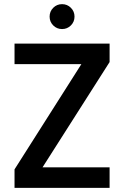

<svg xmlns="http://www.w3.org/2000/svg" viewBox="-20 -905 598 925"><path d="M185 -99H508V0H50V-89L372 -596H50V-695H508V-606ZM219 -825Q219 -850 236.5 -867.5Q254 -885 279 -885Q304 -885 321.5 -867.5Q339 -850 339 -825Q339 -800 321.5 -782.5Q304 -765 279 -765Q254 -765 236.5 -782.5Q219 -800 219 -825Z"/></svg>

Font: Poppins-Tabular Medium
Style: Regular
Weight: 500
Designer: Ninad Kale (Devanagari), Jonny Pinhorn (Latin)
Foundry: Indian Type Foundry
Version: Version 4.004